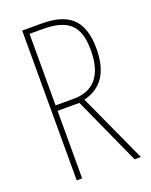

<svg xmlns="http://www.w3.org/2000/svg" viewBox="-136 -787 675 860"><g transform="rotate(-20 202.0 -357.0)"><path d="M169 -714H78V0H104V-322H208L354 0H384L234 -328C320 -349 363 -413 363 -525C363 -668 292 -714 169 -714ZM166 -689C290 -689 337 -642 337 -527C337 -398 278 -348 190 -348H104V-689Z"/></g></svg>

Font: Noto Sans Arabic ExtCond Thin
Style: Regular
Weight: 100
Width: 2
Designer: Monotype Design Team, Nadine Chahine, Nizar Qandah and Khaled Hosny
Foundry: Monotype Imaging Inc.
Version: Version 2.012